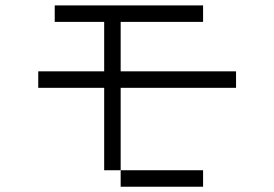

<svg xmlns="http://www.w3.org/2000/svg" viewBox="-20 -708 1040 728"><path d="M750 0V-62.5H437.5V0ZM875 -375V-437.5H437.5V-625H750V-687.5H187.5V-625H375V-437.5H125V-375H375V-62.5H437.5V-375Z"/></svg>

Font: BFUnifontExMono
Style: Regular
Weight: 500
Version: Version 15.0.06